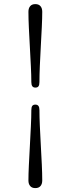

<svg xmlns="http://www.w3.org/2000/svg" viewBox="-20 -790 368 959"><path d="M177 -380Q177 -365.5 172.2 -359Q167.5 -352.5 156.5 -352.5Q146.5 -352.5 141.5 -359.2Q136.5 -366 136.5 -380Q136.5 -413 134.2 -458.8Q132 -504.5 129.2 -554.5Q126.5 -604.5 124.2 -650.8Q122 -697 122 -731Q122 -749 130.8 -759.2Q139.5 -769.5 156.5 -769.5Q173.5 -769.5 182.2 -759.2Q191 -749 191 -731Q191 -700 188.8 -654.5Q186.5 -609 183.8 -558.5Q181 -508 179 -461.2Q177 -414.5 177 -380ZM136.5 -240Q136.5 -254.5 141.2 -261Q146 -267.5 156.5 -267.5Q167 -267.5 172 -260.8Q177 -254 177 -240Q177 -207 179 -161.2Q181 -115.5 183.8 -65.5Q186.5 -15.5 188.8 30.8Q191 77 191 111.5Q191 129 182.2 139.2Q173.5 149.5 156.5 149.5Q139.5 149.5 130.8 139.2Q122 129 122 111.5Q122 80 124.2 34.8Q126.5 -10.5 129.2 -61Q132 -111.5 134.2 -158.5Q136.5 -205.5 136.5 -240Z"/></svg>

Font: Fraunces 36pt
Style: Regular
Weight: 400
Version: Version 1.000;[b76b70a41]